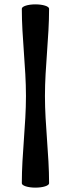

<svg xmlns="http://www.w3.org/2000/svg" viewBox="-20 -840 285 880"><path d="M80 -800C80 -666 99 -534 99 -400C99 -266 80 -134 80 0C80 11 108 20 142 20C177 20 205 11 205 0C205 -134 186 -266 186 -400C186 -534 205 -666 205 -800C205 -811 177 -820 142 -820C108 -820 80 -811 80 -800Z"/></svg>

Font: Nupuram
Style: Bold
Weight: 700
Designer: Santhosh Thottingal (santhosh.thottingal@gmail.com)
Foundry: SMC
Version: Version 1.000